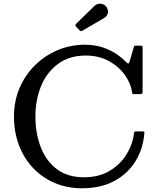

<svg xmlns="http://www.w3.org/2000/svg" viewBox="-20 -1000 850 1030"><path d="M55 -375Q55 -291.5 81.8 -221Q108.5 -150.5 157.5 -98.8Q206.5 -47 273.2 -18.5Q340 10 420 10Q520.5 10 593 -29Q665.5 -68 707 -135.5Q748.5 -203 754.5 -288Q755 -293 752.2 -294Q749.5 -295 744 -295H709Q704 -295 701.8 -293.2Q699.5 -291.5 699 -287Q692.5 -227.5 659.2 -172.8Q626 -118 568.2 -83.5Q510.5 -49 430 -49Q343 -49 285.2 -92.5Q227.5 -136 198.8 -210Q170 -284 170 -375Q170 -466 201.2 -540.2Q232.5 -614.5 292.8 -658.2Q353 -702 440 -702Q508.5 -702 561.2 -674Q614 -646 646.8 -602Q679.5 -558 688 -509.5Q689.5 -501.5 690 -498.2Q690.5 -495 700 -495H730.5Q739 -495 742 -497.5Q745 -500 745 -508V-745.5Q745 -751.5 743.2 -753.2Q741.5 -755 735 -755H708Q701 -755 700 -753.2Q699 -751.5 697.5 -746L676.5 -674.5Q672.5 -660.5 668.5 -659.5Q664.5 -658.5 657 -666.5Q632 -693 598.5 -714.2Q565 -735.5 524.2 -747.8Q483.5 -760 435 -760Q359 -760 290.5 -731.5Q222 -703 169 -651.2Q116 -599.5 85.5 -529Q55 -458.5 55 -375ZM405.5 -838.5Q411 -832.5 414.8 -832.8Q418.5 -833 425 -837L539 -903.5Q552 -911 557.8 -926.2Q563.5 -941.5 552.5 -960Q546 -971.5 533.8 -976.5Q521.5 -981.5 508.8 -979.5Q496 -977.5 486.5 -968L388.5 -872.5Q380.5 -865 388.5 -856.5Z"/></svg>

Font: Besley
Style: Regular
Weight: 400
Designer: Owen Earl
Foundry: indestructible type*
Version: Version 4.000